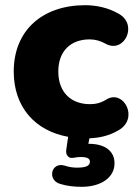

<svg xmlns="http://www.w3.org/2000/svg" viewBox="-20 -523 540 741"><path d="M295 198C369 198 422 163 422 107C422 60 385 32 323 32H321L325 11C360 9 398 3 437 -20C517 -65 459 -176 394 -141C369 -125 349 -121 327 -121C255 -121 205 -166 205 -247C205 -327 254 -371 326 -371C348 -371 369 -365 390 -353C460 -317 514 -428 438 -470C397 -494 349 -503 309 -503C144 -503 33 -406 33 -247C33 -110 115 -18 243 5L236 53C234 66 236 74 242 80C248 87 255 87 264 86C274 84 282 83 291 83C317 83 327 89 327 101C327 117 312 124 277 124C262 124 247 122 229 116C177 101 161 173 213 187C238 195 268 198 295 198Z"/></svg>

Font: SN Pro Heavy
Style: Regular
Weight: 800
Designer: Tobias Whetton
Foundry: Supernotes
Version: Version 1.001;Glyphs 3.2 (3249)